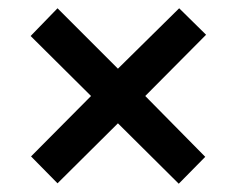

<svg xmlns="http://www.w3.org/2000/svg" viewBox="-20 -585 573 464"><path d="M413 -565 265 -419 119 -565 54 -498 200 -353 55 -207 119 -142 265 -287 412 -141 476 -206 331 -353 478 -501Z"/></svg>

Font: Noto Sans Thai Looped SemiCondensed SemiBold
Style: Regular
Weight: 600
Width: 4
Designer: Sasikarn Vongin, Ben Mitchell
Foundry: The Fontpad Ltd
Version: Version 1.001